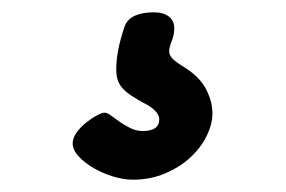

<svg xmlns="http://www.w3.org/2000/svg" viewBox="-20 -42 464 312"><path d="M182.1 2Q186.5 -10.7 199 -16.4Q211.4 -22 230 -22Q245.6 -22 254.4 -15.1Q263.2 -8.3 263.2 3.9Q263.2 14.6 259 24.9Q254.9 35.2 254.9 41Q254.9 48.3 261.2 54.2Q267.6 60.1 278.8 66.9Q303.7 82 314.5 102.3Q325.2 122.6 325.2 142.1Q325.2 159.7 315.9 178.7Q306.6 197.8 289.6 213.6Q272.5 229.5 248.5 239.7Q224.6 250 195.8 250Q181.2 250 164.1 244.9Q147 239.7 132.3 231.2Q117.7 222.7 107.9 212.2Q98.1 201.7 98.1 190.9Q98.1 182.1 104.5 173.3Q110.8 164.6 119.6 157.5Q128.4 150.4 137 145.8Q145.5 141.1 149.9 141.1Q154.3 141.1 160.4 145.8Q166.5 150.4 174.6 156Q182.6 161.6 192.1 166.3Q201.7 170.9 211.9 170.9Q238.8 170.9 238.8 151.9Q238.8 145 232.2 138.2Q225.6 131.3 214.8 126Q201.2 118.7 192.1 112.5Q183.1 106.4 178 100.1Q172.9 93.8 170.9 86.7Q168.9 79.6 168.9 70.8Q168.9 55.7 172.1 39.1Q175.3 22.5 182.1 2Z"/></svg>

Font: Gochi Hand Cyrillic
Style: Regular
Weight: 400
Designer: Juan Pablo del Peral; Denis Ignatov
Foundry: Juan Pablo del Peral; Denis Ignatov
Version: Version 1.00 June 29, 2018, initial release